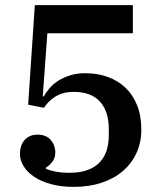

<svg xmlns="http://www.w3.org/2000/svg" viewBox="-20 -718 640 750"><path d="M268 12Q219 12 180 1.5Q141 -9 114 -27Q87 -45 72.5 -68.5Q58 -92 58 -117Q58 -151 76.5 -171.5Q95 -192 127 -192Q160 -192 178 -171.5Q196 -151 196 -122Q196 -101 184.5 -86Q173 -71 159 -63V-59Q174 -52 198 -47.5Q222 -43 251 -43Q327 -43 366 -80.5Q405 -118 405 -190V-214Q405 -283 370.5 -321Q336 -359 268 -359Q225 -359 196 -340.5Q167 -322 152 -297L90 -309L116 -698H499V-588H165L147 -342L151 -341Q160 -358 174.5 -374.5Q189 -391 209 -403.5Q229 -416 255 -424Q281 -432 313 -432Q361 -432 401 -417.5Q441 -403 470 -375.5Q499 -348 515.5 -307Q532 -266 532 -212Q532 -161 513 -120Q494 -79 459.5 -49.5Q425 -20 376.5 -4Q328 12 268 12Z"/></svg>

Font: IBM Plex Serif Medm
Style: Regular
Weight: 500
Designer: Mike Abbink, Paul van der Laan, Pieter van Rosmalen
Foundry: Bold Monday
Version: Version 3.001